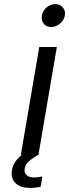

<svg xmlns="http://www.w3.org/2000/svg" viewBox="-20 -757 338 939"><path d="M298 -691Q298 -665 277 -645Q256 -625 230 -625Q209 -625 196.5 -638Q184 -651 184 -671Q184 -697 204 -717Q224 -737 250 -737Q271 -737 284.5 -723.5Q298 -710 298 -691ZM100 77Q100 91 112 101Q124 111 148 111Q162 111 187 106L179 156Q155 162 128 162Q84 162 60.5 142.5Q37 123 37 91Q37 40 87 0H82L172 -527H258L168 0Q137 17 118.5 34.5Q100 52 100 77Z"/></svg>

Font: Be Vietnam
Style: Italic
Weight: 400
Italic angle: -9.33299°
Designer: Gabriel Lam
Foundry: TypeRant
Version: Version 3.000